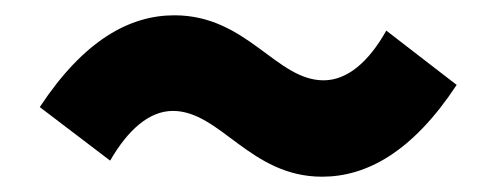

<svg xmlns="http://www.w3.org/2000/svg" viewBox="-20 -503 649 251"><path d="M401 -272C459 -272 519 -304 577 -392L485 -463C462 -422 434 -398 403 -398C341 -398 303 -483 208 -483C150 -483 90 -451 32 -363L124 -293C147 -333 175 -358 206 -358C268 -358 307 -272 401 -272Z"/></svg>

Font: Noto Sans KR Black
Style: Regular
Weight: 900
Designer: Ryoko NISHIZUKA 西塚涼子 (kana, bopomofo & ideographs); Paul D. Hunt (Latin, Greek & Cyrillic); Sandoll Communications 산돌커뮤니
Foundry: Adobe
Version: Version 2.004;hotconv 1.0.118;makeotfexe 2.5.65603